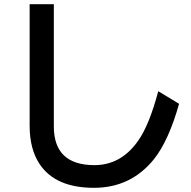

<svg xmlns="http://www.w3.org/2000/svg" viewBox="-20 -834 910 914"><path d="M121.1 -814H236.3V-231.9Q236.3 -47.9 429.7 -47.9Q557.1 -47.9 638.7 -165.5Q691.4 -241.2 733.4 -399.9L832.5 -339.8Q782.7 -163.6 712.9 -76.2Q603 60.1 427.2 60.1Q243.7 60.1 168.5 -53.2Q121.1 -124 121.1 -235.8Z"/></svg>

Font: FORM UDPGothic
Style: Bold
Weight: 700
Foundry: Pronama LLC
Version: Version 1.051